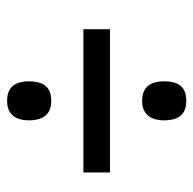

<svg xmlns="http://www.w3.org/2000/svg" viewBox="-22 -636 559 556"><g transform="rotate(90 258.0 -357.5)"><path d="M272 -489C303 -489 328 -506 328 -553C328 -602 303 -617 272 -617C238 -617 215 -602 215 -553C215 -506 238 -489 272 -489ZM64 -319H479V-396H64ZM272 -98C303 -98 328 -114 328 -162C328 -210 303 -226 272 -226C238 -226 215 -210 215 -162C215 -114 238 -98 272 -98Z"/></g></svg>

Font: Noto Serif Tamil SemiCondensed Black
Style: Italic
Weight: 900
Width: 4
Italic angle: -12°
Designer: Indian Type Foundry, Tom Grace, and the Monotype Design Team
Foundry: Monotype Imaging Inc.
Version: Version 2.003